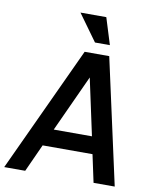

<svg xmlns="http://www.w3.org/2000/svg" viewBox="-97 -981 849 1054"><g transform="rotate(10 327.5 -454.0)"><path d="M409 -908 455 -760H372L265 -908ZM0 0 325 -700H462L616 0H498L465 -154H187L117 0ZM232 -250H445L377 -566Z"/></g></svg>

Font: Haskoy SemiBold
Style: Italic
Weight: 600
Designer: Ertekin Erdin
Foundry: Ertekin Erdin
Version: Version 2.000; ttfautohint (v1.8.4.7-5d5b)